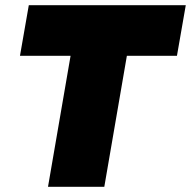

<svg xmlns="http://www.w3.org/2000/svg" viewBox="-20 -720 736 740"><path d="M57 -505H252L165 0H382L469 -505H662L696 -700H91Z"/></svg>

Font: Jost Black
Style: Italic
Weight: 900
Italic angle: -5°
Version: Version 3.710